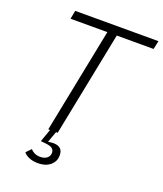

<svg xmlns="http://www.w3.org/2000/svg" viewBox="-161 -803 944 1112"><g transform="rotate(20 310.5 -246.5)"><path d="M207 205Q174 205 150 194.5Q126 184 117 170L146 140Q155 151 170 158.5Q185 166 206 166Q232 166 247.5 153.5Q263 141 263 121Q263 105 251.5 95Q240 85 209 82L179 79L207 0H196L325 -646H98L108 -698H621L610 -646H383L254 0H244L220 66L222 68Q227 67 235 66Q243 65 252 65Q278 65 294 77.5Q310 90 310 120Q310 157 281.5 181Q253 205 207 205Z"/></g></svg>

Font: IBM Plex Sans Light
Style: Italic
Weight: 300
Italic angle: -11.31°
Designer: Mike Abbink, Paul van der Laan, Pieter van Rosmalen
Foundry: Bold Monday
Version: Version 3.201